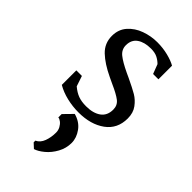

<svg xmlns="http://www.w3.org/2000/svg" viewBox="-267 -642 1047 1047"><g transform="rotate(45 256.0 -119.0)"><path d="M82 0ZM125 -142 145 -82Q171 -60 196.5 -50.5Q222 -41 258 -41Q312 -41 344 -64Q376 -87 376 -133Q376 -166 351.5 -185Q327 -204 273 -228Q261 -233 237 -245Q167 -278 126.5 -316.5Q86 -355 86 -412Q86 -462 116 -496Q146 -530 192 -546.5Q238 -563 286 -563Q330 -563 369.5 -553Q409 -543 433 -529V-424H392L371 -479Q355 -495 335.5 -504.5Q316 -514 286 -514Q236 -514 206 -493Q176 -472 176 -430Q176 -397 202.5 -375.5Q229 -354 286 -327L312 -315Q367 -289 395 -272.5Q423 -256 444.5 -227Q466 -198 466 -155Q466 -75 406 -31.5Q346 12 252 12Q207 12 162.5 1.5Q118 -9 82 -30V-142ZM344 156Q344 197 324 233.5Q304 270 275 294Q246 318 222 325L195 300V287Q221 275 232.5 244Q244 213 244 176Q244 158 235.5 142.5Q227 127 215 118Q203 109 194 109V83L244 32Q292 45 318 81Q344 117 344 156Z"/></g></svg>

Font: Martel DemiBold
Style: Regular
Weight: 600
Designer: Dan Reynolds
Foundry: Dan Reynolds
Version: Version 1.001; ttfautohint (v1.1) -l 5 -r 5 -G 72 -x 0 -D la